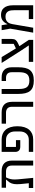

<svg xmlns="http://www.w3.org/2000/svg" viewBox="1490 -2148 670 3689"><g transform="rotate(-90 1824.5 -303.0)"><path d="M57 -84H149L133 -243Q130 -280 130 -313Q130 -372 145 -413Q160 -454 192 -489L218 -517V-522H63V-606H381Q482 -606 533 -555Q584 -504 584 -407V0H489V-405Q489 -467 458.5 -494.5Q428 -522 376 -522H262L254 -506Q237 -471 229 -435.5Q221 -400 221 -356Q221 -329 223.5 -299Q226 -269 229 -239L252 0H57Z M751 -84H984Q1056 -84 1100 -130.5Q1144 -177 1144 -262V-344Q1144 -429 1100 -475.5Q1056 -522 984 -522H846V-331H977V-248H849Q801 -248 776 -274.5Q751 -301 751 -344V-606H992Q1049 -606 1095.5 -587Q1142 -568 1175 -530.5Q1208 -493 1226 -436Q1244 -379 1244 -303Q1244 -227 1226 -170Q1208 -113 1175 -75.5Q1142 -38 1095.5 -19Q1049 0 992 0H751Z M1618 -405Q1618 -467 1587 -494.5Q1556 -522 1505 -522H1293V-606H1510Q1611 -606 1662 -555Q1713 -504 1713 -407V0H1618Z M2121 12Q2049 12 2000 -6Q1951 -24 1921 -61Q1891 -98 1878 -154Q1865 -210 1865 -286V-606H1960V-267Q1960 -167 1996 -120Q2032 -73 2121 -73Q2210 -73 2246 -120Q2282 -167 2282 -267V-410Q2282 -470 2252 -496Q2222 -522 2174 -522H2113V-606H2184Q2277 -606 2327 -556Q2377 -506 2377 -410V-286Q2377 -210 2364 -154Q2351 -98 2321 -61Q2291 -24 2242 -6Q2193 12 2121 12Z M2481 -84H2797L2692 -242L2460 -606H2573L2739 -332L2827 -374V-606H2921V-412Q2921 -365 2903 -340Q2885 -315 2845 -295L2782 -265L2903 -84V0H2481Z M3119 -441 3090 -606H3185L3203 -497H3208Q3229 -549 3271.5 -583.5Q3314 -618 3385 -618Q3424 -618 3457.5 -605.5Q3491 -593 3515.5 -565Q3540 -537 3554 -493.5Q3568 -450 3568 -389V0H3303V-84H3473V-369Q3473 -393 3470 -421.5Q3467 -450 3455 -474.5Q3443 -499 3418 -515.5Q3393 -532 3349 -532Q3306 -532 3279 -517Q3252 -502 3237 -480.5Q3222 -459 3215.5 -436.5Q3209 -414 3206 -399L3137 0H3042Z"/></g></svg>

Font: IBM Plex Sans Hebrew Text
Style: Regular
Weight: 450
Designer: Mike Abbink, Paul van der Laan, Pieter van Rosmalen, Yanek Iontef
Foundry: Bold Monday
Version: Version 1.2